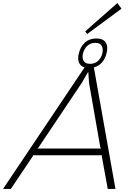

<svg xmlns="http://www.w3.org/2000/svg" viewBox="-74 -1222 851 1242"><path d="M168 -261.2H580.1L575.2 -267.1L502 -686L497.1 -756.8H496.1L455.1 -686L173.8 -266.1ZM543 -944.8Q511.7 -944.8 491.2 -925.8Q470.7 -906.7 462.9 -877Q455.6 -847.7 466.8 -828.4Q478 -809.1 508.8 -809.1Q539.6 -809.1 560.3 -828.1Q581.1 -847.2 587.9 -877Q594.7 -906.7 583.7 -925.8Q572.8 -944.8 543 -944.8ZM533.2 -786.1 672.9 0H623L584 -213.9L587.9 -217.8H138.2L139.2 -212.9L-3.9 0H-54.2L473.1 -786.1Q445.8 -794.4 436.5 -818.1Q427.2 -841.8 436 -877Q446.8 -921.4 475.8 -947.3Q504.9 -973.1 548.8 -973.1Q593.3 -973.1 609.9 -947.3Q626.5 -921.4 615.2 -877Q606.4 -841.8 585.7 -818.1Q564.9 -794.4 533.2 -786.1ZM685.1 -1202.1 711.9 -1166 490.2 -1002 477.1 -1019Z"/></svg>

Font: Sinkin Sans 200 X Light Italic
Style: Regular
Weight: 200
Italic angle: -112°
Designer: Keith Bates
Foundry: K-Type
Version: Sinkin Sans (version 1.0)  by Keith Bates   •   © 2014   www